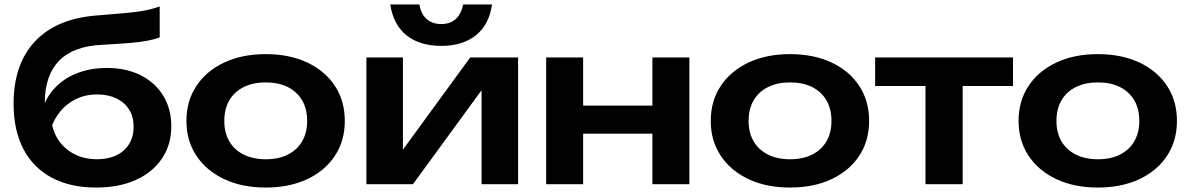

<svg xmlns="http://www.w3.org/2000/svg" viewBox="-20 -827 5338 862"><path d="M412 15Q295 15 212 -29.5Q129 -74 85 -158Q41 -242 41 -361Q41 -538 136 -640Q231 -742 408 -757Q480 -763 527 -767Q574 -771 604.5 -775.5Q635 -780 656 -785.5Q677 -791 697 -798V-659Q676 -651 643.5 -644.5Q611 -638 561.5 -634Q512 -630 440 -626Q309 -620 245 -554Q181 -488 181 -364V-337L175 -349Q195 -403 236 -442Q277 -481 334.5 -501.5Q392 -522 459 -522Q546 -522 611 -489.5Q676 -457 712.5 -398Q749 -339 749 -260Q749 -177 707 -115Q665 -53 589.5 -19Q514 15 412 15ZM416 -112Q466 -112 503 -130Q540 -148 560 -181Q580 -214 580 -258Q580 -302 560 -334.5Q540 -367 503 -385Q466 -403 416 -403Q347 -403 294 -366.5Q241 -330 214 -265Q230 -195 284.5 -153.5Q339 -112 416 -112Z M1173 15Q1067 15 987 -22.5Q907 -60 862 -127.5Q817 -195 817 -284Q817 -374 862 -441.5Q907 -509 987 -546.5Q1067 -584 1173 -584Q1279 -584 1359 -546.5Q1439 -509 1483.5 -441.5Q1528 -374 1528 -284Q1528 -195 1483.5 -127.5Q1439 -60 1359 -22.5Q1279 15 1173 15ZM1173 -112Q1231 -112 1272.5 -133Q1314 -154 1336.5 -192.5Q1359 -231 1359 -284Q1359 -338 1336.5 -376.5Q1314 -415 1272.5 -436Q1231 -457 1173 -457Q1116 -457 1074 -436Q1032 -415 1009.5 -376.5Q987 -338 987 -284Q987 -231 1009.5 -192.5Q1032 -154 1074 -133Q1116 -112 1173 -112Z M1625 0V-569H1789V-88L1748 -99L2091 -569H2306V0H2142V-490L2183 -478L1834 0ZM1961 -621Q1864 -621 1805 -668.5Q1746 -716 1732 -807H1863Q1870 -764 1895.5 -741.5Q1921 -719 1961 -719Q2001 -719 2026 -741.5Q2051 -764 2059 -807H2189Q2176 -716 2116.5 -668.5Q2057 -621 1961 -621Z M2432 -569H2598V0H2432ZM2909 -569H3075V0H2909ZM2527 -353H2974V-227H2527Z M3527 15Q3421 15 3341 -22.5Q3261 -60 3216 -127.5Q3171 -195 3171 -284Q3171 -374 3216 -441.5Q3261 -509 3341 -546.5Q3421 -584 3527 -584Q3633 -584 3713 -546.5Q3793 -509 3837.5 -441.5Q3882 -374 3882 -284Q3882 -195 3837.5 -127.5Q3793 -60 3713 -22.5Q3633 15 3527 15ZM3527 -112Q3585 -112 3626.5 -133Q3668 -154 3690.5 -192.5Q3713 -231 3713 -284Q3713 -338 3690.5 -376.5Q3668 -415 3626.5 -436Q3585 -457 3527 -457Q3470 -457 3428 -436Q3386 -415 3363.5 -376.5Q3341 -338 3341 -284Q3341 -231 3363.5 -192.5Q3386 -154 3428 -133Q3470 -112 3527 -112Z M4135 -511H4302V0H4135ZM3909 -569H4528V-441H3909Z M4909 15Q4803 15 4723 -22.5Q4643 -60 4598 -127.5Q4553 -195 4553 -284Q4553 -374 4598 -441.5Q4643 -509 4723 -546.5Q4803 -584 4909 -584Q5015 -584 5095 -546.5Q5175 -509 5219.5 -441.5Q5264 -374 5264 -284Q5264 -195 5219.5 -127.5Q5175 -60 5095 -22.5Q5015 15 4909 15ZM4909 -112Q4967 -112 5008.5 -133Q5050 -154 5072.5 -192.5Q5095 -231 5095 -284Q5095 -338 5072.5 -376.5Q5050 -415 5008.5 -436Q4967 -457 4909 -457Q4852 -457 4810 -436Q4768 -415 4745.5 -376.5Q4723 -338 4723 -284Q4723 -231 4745.5 -192.5Q4768 -154 4810 -133Q4852 -112 4909 -112Z"/></svg>

Font: Unbounded Medium
Style: Regular
Weight: 500
Designer: Luke Prowse, Jean-Baptiste Morizot, Fátima Lázaro, Florian Runge
Foundry: NaN
Version: Version 1.700